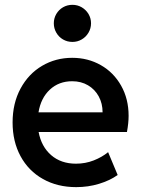

<svg xmlns="http://www.w3.org/2000/svg" viewBox="-20 -768 589 796"><path d="M32.2 -260.3Q32.2 -339.8 65.2 -400.9Q98.1 -461.9 154.5 -495.1Q210.9 -528.3 279.3 -528.3Q344.7 -528.3 397.9 -498Q451.2 -467.8 482.2 -412.8Q513.2 -357.9 513.2 -287.6Q513.2 -258.3 506.3 -220.7H140.1Q151.4 -160.2 192.1 -124.8Q232.9 -89.4 294.9 -89.4Q334 -89.4 368.7 -103Q403.3 -116.7 428.2 -137.2L467.8 -42.5Q435.5 -19.5 390.6 -5.9Q345.7 7.8 295.9 7.8Q217.8 7.8 158 -25.9Q98.1 -59.6 65.2 -120.4Q32.2 -181.2 32.2 -260.3ZM405.3 -302.2Q405.3 -338.9 389.4 -368.2Q373.5 -397.5 345 -414.3Q316.4 -431.2 279.3 -431.2Q224.1 -431.2 186.8 -396.5Q149.4 -361.8 139.6 -302.2ZM203.1 -671.4Q203.1 -692.4 213.4 -710Q223.6 -727.5 241.2 -737.8Q258.8 -748 280.3 -748Q301.3 -748 318.8 -737.8Q336.4 -727.5 346.9 -710Q357.4 -692.4 357.4 -671.4Q357.4 -650.4 346.9 -632.6Q336.4 -614.7 318.8 -604.5Q301.3 -594.2 280.3 -594.2Q258.8 -594.2 241.2 -604.5Q223.6 -614.7 213.4 -632.6Q203.1 -650.4 203.1 -671.4Z"/></svg>

Font: Reddit Sans SemiBold
Style: Regular
Weight: 600
Designer: Stephen Hutchings
Foundry: Reddit
Version: Version 1.013